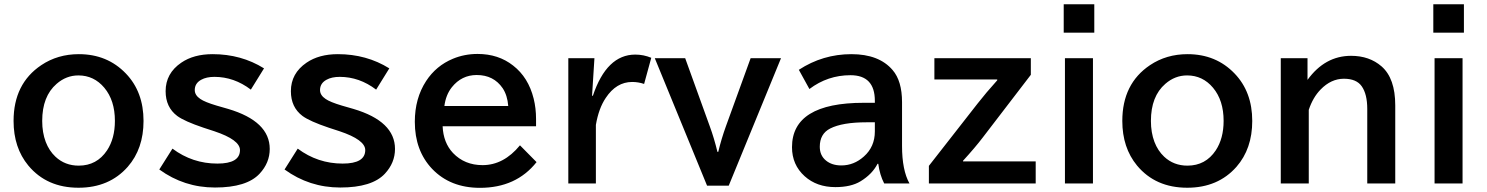

<svg xmlns="http://www.w3.org/2000/svg" viewBox="-20 -839 7000 904"><path d="M351.1 -584Q485.4 -584 572.8 -492.7Q655.8 -406.2 655.8 -269.5Q655.8 -138.7 581.5 -53.7Q494.6 44.9 349.6 44.9Q200.2 44.9 113.3 -59.6Q43.9 -143.6 43.9 -269.5Q43.9 -444.8 174.3 -532.2Q251.5 -584 351.1 -584ZM349.1 -483.9Q292 -483.9 246.6 -444.3Q178.7 -385.7 178.7 -269.5Q178.7 -214.8 195.3 -170.9Q211.4 -128.9 241.2 -101.1Q286.1 -59.1 350.6 -59.1Q436 -59.1 483.9 -130.9Q521 -187 521 -270Q521 -366.2 471.2 -425.8Q422.4 -483.9 349.1 -483.9Z M792 -139.2Q886.2 -68.8 1003.4 -68.8Q1109.9 -68.8 1109.9 -132.3Q1109.9 -180.7 988.8 -221.2L938 -237.8Q848.1 -268.1 814.5 -293Q759.8 -334 759.8 -409.7Q759.8 -493.7 833.5 -543.9Q892.1 -584 981 -584Q1115.7 -584 1223.1 -517.1L1161.1 -417Q1082 -477.1 989.7 -477.1Q951.7 -477.1 927.2 -463.4Q897 -446.8 897 -415Q897 -390.6 923.3 -373Q944.3 -358.4 1000 -341.8L1054.2 -326.2Q1250 -268.1 1250 -137.7Q1250 -72.3 1202.1 -21Q1141.6 43.9 992.2 43.9Q846.7 43.9 730 -41Z M1381.8 -139.2Q1476.1 -68.8 1593.3 -68.8Q1699.7 -68.8 1699.7 -132.3Q1699.7 -180.7 1578.6 -221.2L1527.8 -237.8Q1438 -268.1 1404.3 -293Q1349.6 -334 1349.6 -409.7Q1349.6 -493.7 1423.3 -543.9Q1481.9 -584 1570.8 -584Q1705.6 -584 1813 -517.1L1751 -417Q1671.9 -477.1 1579.6 -477.1Q1541.5 -477.1 1517.1 -463.4Q1486.8 -446.8 1486.8 -415Q1486.8 -390.6 1513.2 -373Q1534.2 -358.4 1589.8 -341.8L1644 -326.2Q1839.8 -268.1 1839.8 -137.7Q1839.8 -72.3 1792 -21Q1731.4 43.9 1582 43.9Q1436.5 43.9 1319.8 -41Z M2503.9 -244.6H2064Q2067.4 -167 2112.8 -118.7Q2167.5 -61.5 2252 -61.5Q2351.6 -61.5 2428.2 -154.8L2506.3 -75.7Q2410.2 45.4 2239.7 45.4Q2100.1 45.4 2014.6 -43.9Q1933.1 -129.9 1933.1 -265.6Q1933.1 -376 1986.3 -457.5Q2033.7 -529.8 2112.8 -562.5Q2167 -585 2228.5 -585Q2326.7 -585 2396 -530.3Q2467.8 -474.6 2492.7 -374.5Q2503.9 -329.1 2503.9 -278.8ZM2373 -339.8Q2369.1 -390.1 2346.7 -423.8Q2304.2 -485.8 2224.6 -485.8Q2153.3 -485.8 2107.4 -428.2Q2079.1 -392.6 2072.3 -339.8Z M2767.6 -388.2H2771.5Q2836.4 -582 2971.2 -582Q3010.3 -582 3046.4 -566.9L3012.7 -443.8Q2985.4 -453.1 2956.5 -453.1Q2881.8 -453.1 2832 -377.9Q2798.8 -328.6 2785.6 -251V24.9H2655.8V-564.9H2778.8Z M3063 -564.9H3206.1L3321.8 -244.6Q3342.3 -189 3357.9 -124H3361.8Q3376.5 -185.5 3397.9 -244.6L3514.2 -564.9H3657.2L3411.1 35.2H3309.1Z M4099.1 -355V-364.3Q4099.1 -484.9 3984.4 -484.9Q3877 -484.9 3791 -419.9L3741.2 -510.3Q3854 -584 3988.8 -584Q4118.7 -584 4182.6 -509.3Q4227.1 -458 4227.1 -357.9V-151.9Q4227.1 -37.6 4262.2 24.9H4143.1Q4122.1 -15.6 4115.2 -67.9H4111.8Q4086.9 -19 4031.7 14.6Q3986.8 42 3913.1 42Q3825.7 42 3768.6 -9.3Q3709 -63 3709 -146Q3709 -355 4046.9 -355ZM4099.1 -263.2H4060.1Q3945.8 -263.2 3888.7 -233.9Q3839.8 -209 3839.8 -147.9Q3839.8 -106.9 3869.1 -83Q3897 -60.1 3941.4 -60.1Q4000.5 -60.1 4047.4 -102.1Q4099.1 -147.9 4099.1 -220.2Z M4379.4 -564.9H4833.5V-486.8L4607.4 -191.9Q4571.8 -145 4514.2 -82V-79.1H4856.4V24.9H4353.5V-58.1L4582.5 -351.1Q4622.1 -401.9 4675.3 -460.9V-464.8H4379.4Z M4988.3 -818.8H5132.3V-685.1H4988.3ZM4994.1 -564.9H5126V24.9H4994.1Z M5571.3 -584Q5705.6 -584 5793 -492.7Q5876 -406.2 5876 -269.5Q5876 -138.7 5801.8 -53.7Q5714.8 44.9 5569.8 44.9Q5420.4 44.9 5333.5 -59.6Q5264.2 -143.6 5264.2 -269.5Q5264.2 -444.8 5394.5 -532.2Q5471.7 -584 5571.3 -584ZM5569.3 -483.9Q5512.2 -483.9 5466.8 -444.3Q5398.9 -385.7 5398.9 -269.5Q5398.9 -214.8 5415.5 -170.9Q5431.6 -128.9 5461.4 -101.1Q5506.3 -59.1 5570.8 -59.1Q5656.2 -59.1 5704.1 -130.9Q5741.2 -187 5741.2 -270Q5741.2 -366.2 5691.4 -425.8Q5642.6 -483.9 5569.3 -483.9Z M6136.2 -564.9V-462.9Q6218.3 -576.2 6341.3 -576.2Q6427.7 -576.2 6484.9 -526.4Q6549.3 -470.2 6549.3 -342.8V24.9H6417.5V-326.2Q6417.5 -395.5 6391.6 -432.6Q6366.7 -468.3 6307.6 -468.3Q6247.1 -468.3 6197.8 -417.5Q6161.6 -380.4 6142.1 -321.8V24.9H6010.3V-564.9Z M6728.5 -818.8H6872.6V-685.1H6728.5ZM6734.4 -564.9H6866.2V24.9H6734.4Z"/></svg>

Font: BIZ UDPGothic
Style: Bold
Weight: 700
Designer: TypeBank Co., Ltd.
Foundry: Morisawa Inc.
Version: Version 1.051